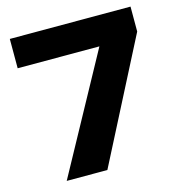

<svg xmlns="http://www.w3.org/2000/svg" viewBox="-105 -793 827 885"><g transform="rotate(-15 309.0 -350.0)"><path d="M105 0 411 -560H21V-700H597V-581L299 0Z"/></g></svg>

Font: Rosa Sans Black
Style: Regular
Weight: 900
Designer: Pentagram / MCKL
Foundry: Pentagram / MCKL
Version: Version 1.005;September 16, 2019;FontCreator 11.5.0.2425 64-